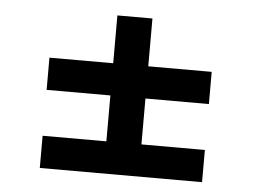

<svg xmlns="http://www.w3.org/2000/svg" viewBox="-42 -650 799 600"><g transform="rotate(5 357.5 -350.0)"><path d="M413 -598V-142H303V-598ZM103 -448H612V-347H103ZM103 -203H612V-102H103Z"/></g></svg>

Font: Albert Sans SemiBold
Style: Regular
Weight: 600
Designer: Andreas Rasmussen
Foundry: a.Foundry
Version: Version 1.025